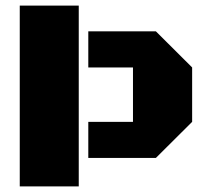

<svg xmlns="http://www.w3.org/2000/svg" viewBox="-20 -668 755 688"><path d="M50.8 0V-647.9H262.2V0ZM296.4 -426.3V-555.7H538.6L668.5 -426.3V-231.4L538.6 -102.1H296.4V-231.4H456.5V-426.3Z"/></svg>

Font: Black Ops One
Style: Regular
Weight: 400
Designer: James Grieshaber
Foundry: James Grieshaber
Version: Version 1.002